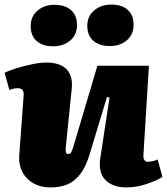

<svg xmlns="http://www.w3.org/2000/svg" viewBox="-27 -804 729 838"><path d="M-7 -486Q12 -496 44.5 -506Q77 -516 112.5 -523.5Q148 -531 175 -531Q235 -531 263.5 -501.5Q292 -472 286 -416L260 -160Q259 -145 261 -138.5Q263 -132 273 -132Q279 -132 283 -138.5Q287 -145 292 -160Q297 -175 304 -200L398 -517H623L599 -128Q598 -114 603 -106Q608 -98 617 -98Q629 -98 641 -101Q653 -104 661 -108L682 -32Q668 -23 649.5 -15Q631 -7 610 0Q589 7 567 10.5Q545 14 526 14Q465 14 433 -18.5Q401 -51 411 -115L451 -378L440 -381L364 -130Q347 -74 322 -42.5Q297 -11 265.5 1.5Q234 14 194 14Q130 14 91.5 -25Q53 -64 57 -126L76 -384Q78 -405 70.5 -412Q63 -419 51 -419Q43 -419 34.5 -417.5Q26 -416 14 -411ZM107 -690Q107 -733 137 -758Q167 -783 210 -783Q257 -783 283 -760Q309 -737 309 -695Q309 -652 279.5 -627Q250 -602 205 -602Q159 -602 133 -625Q107 -648 107 -690ZM354 -691Q354 -734 384.5 -759Q415 -784 458 -784Q505 -784 530.5 -761Q556 -738 556 -696Q556 -653 526.5 -628Q497 -603 453 -603Q407 -603 380.5 -626Q354 -649 354 -691Z"/></svg>

Font: Literata Black
Style: Italic
Weight: 900
Italic angle: -2°
Designer: Latin by Veronika Burian and Jose Scaglione. Greek by Irene Vlachou. Cyrillic by Vera Evstafieva
Foundry: TypeTogether
Version: Version 3.002